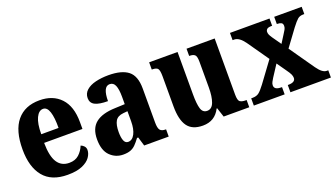

<svg xmlns="http://www.w3.org/2000/svg" viewBox="-53 -942 2356 1346"><g transform="rotate(-20 1124.5 -269.5)"><path d="M276 10Q156 10 97 -62Q38 -134 38 -265Q38 -406 97.5 -477.5Q157 -549 266 -549Q366 -549 424 -487.5Q482 -426 482 -308V-257H196Q197 -157 227 -111Q257 -65 315 -65Q360 -65 387.5 -90Q415 -115 430 -152Q444 -147 454.5 -135.5Q465 -124 465 -107Q465 -80 446 -53Q427 -26 385.5 -8Q344 10 276 10ZM327 -321Q328 -398 314 -441Q300 -484 270 -484Q238 -484 218 -442Q198 -400 198 -321Z M691 10Q634 10 593.5 -30Q553 -70 553 -153Q553 -235 601.5 -274Q650 -313 748 -316L820 -319V-374Q820 -430 808 -458.5Q796 -487 768 -487Q742 -487 729.5 -459Q717 -431 717 -379Q652 -379 621 -395Q590 -411 590 -447Q590 -482 616 -505Q642 -528 685.5 -538.5Q729 -549 781 -549Q879 -549 927.5 -511Q976 -473 976 -379V-125Q976 -84 987.5 -69Q999 -54 1029 -54H1032V0H849L829 -67H820Q800 -40 783 -23Q766 -6 744.5 2Q723 10 691 10ZM753 -62Q784 -62 802.5 -97.5Q821 -133 821 -191V-266L789 -263Q746 -259 729.5 -231Q713 -203 713 -149Q713 -108 722.5 -85Q732 -62 753 -62Z M1285 10Q1206 10 1171 -38.5Q1136 -87 1136 -188V-411Q1136 -454 1126.5 -468Q1117 -482 1084 -482H1081V-536H1293V-219Q1293 -148 1304 -112.5Q1315 -77 1348 -77Q1383 -77 1398.5 -118Q1414 -159 1414 -228V-419Q1414 -462 1400.5 -472Q1387 -482 1363 -482H1360V-536H1570V-117Q1570 -73 1584.5 -63.5Q1599 -54 1623 -54H1633V0H1442L1419 -70H1415Q1375 10 1285 10Z M1667 0V-54H1676Q1707 -54 1725 -68Q1743 -82 1770 -118L1882 -270L1771 -429Q1733 -482 1696 -482H1684V-536H1979V-482H1976Q1949 -482 1940 -473.5Q1931 -465 1931 -453Q1931 -442 1935.5 -432Q1940 -422 1950 -407L1997 -340L2033 -397Q2043 -413 2050.5 -425.5Q2058 -438 2058 -452Q2058 -470 2047 -476Q2036 -482 2018 -482H2014V-536H2219V-482H2211Q2185 -482 2169 -468.5Q2153 -455 2124 -417L2032 -292L2161 -107Q2181 -79 2198 -66.5Q2215 -54 2231 -54H2242V0H1940V-54H1944Q1997 -54 1997 -87Q1997 -99 1991 -113Q1985 -127 1964 -156L1917 -223L1861 -137Q1853 -124 1846.5 -112Q1840 -100 1840 -87Q1840 -71 1852.5 -62.5Q1865 -54 1894 -54H1897V0Z"/></g></svg>

Font: Noto Serif Hebrew Condensed ExtraBold
Style: Regular
Weight: 800
Width: 3
Designer: Monotype Design Team
Foundry: Monotype Imaging Inc.
Version: Version 2.004; ttfautohint (v1.8.4.7-5d5b)